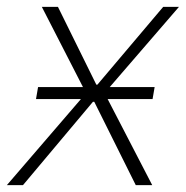

<svg xmlns="http://www.w3.org/2000/svg" viewBox="-36 -540 542 560"><path d="M69 -251H200L-16 0H31L235 -243H239L360 0H408L278 -251H409L415 -286H284L486 -520H440L248 -293H245L133 -520H86L206 -286H75Z"/></svg>

Font: Fixel Text 20240404 ExtraLight
Style: Italic
Weight: 200
Width: 4
Italic angle: -10°
Designer: AlfaBravo + MacPaw
Foundry: Kyrylo Tkachov, Marchela Mozhyna, Serhii Makarenko, Maria Weinstein, Zakhar Kryvoshyya
Version: Version 1.211;Glyphs 3.2 (3225)